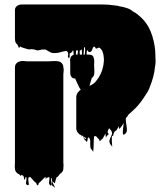

<svg xmlns="http://www.w3.org/2000/svg" viewBox="-20 -591 736 861"><path d="M630 -161Q628 -157 625 -153Q622 -149 620 -146Q617 -141 613.5 -136.5Q610 -132 606 -127Q603 -124 600.5 -120.5Q598 -117 595 -114Q591 -110 588 -106.5Q585 -103 581 -100Q575 -94 569 -88.5Q563 -83 557 -78Q555 -75 553 -71.5Q551 -68 548 -66Q548 -66 548 -65.5Q548 -65 547 -65L544 -59Q544 -47 546.5 -33Q549 -19 549 -7.5Q549 4 539 11Q532 16 531 8Q530 0 532 -14Q534 -28 535 -40Q533 -35 528 -29Q524 -22 518 -16Q515 -13 515 -12Q514 -15 513.5 -18Q513 -21 513 -25Q512 -22 508 -16L503 -8Q500 -5 497 -3Q496 -2 495.5 -2Q495 -2 494 -1Q490 6 488.5 11.5Q487 17 487 20Q487 20 486.5 20Q486 20 486 19Q482 15 481.5 23Q481 31 481.5 43Q482 55 483 62.5Q484 70 482 65Q468 50 471 38.5Q474 27 480 16Q486 5 478 -6L473 -12L469 -16Q461 -1 463 3.5Q465 8 467 9Q469 10 462 16Q459 17 458 20Q457 21 456 24Q455 27 455 26Q454 21 453.5 16.5Q453 12 453 7Q448 18 443 26Q442 29 440 31Q438 33 437 34Q433 36 432 36Q431 37 430.5 40Q430 43 428 42Q426 42 426 39Q426 36 424 34L418 28Q412 22 415 24Q418 26 409 19Q408 20 405 20Q402 20 402 20Q400 37 400 54.5Q400 72 398 89Q398 90 396.5 87.5Q395 85 394 84L386 73Q384 56 384.5 50.5Q385 45 385 41Q385 37 379 25Q378 26 376.5 26Q375 26 374 27Q373 31 372.5 36Q372 41 370 45Q369 46 368 44Q367 42 365 41Q354 30 355 29Q356 28 360.5 30.5Q365 33 366.5 32.5Q368 32 359 22Q359 25 357 27Q356 28 355 24.5Q354 21 351 17H350Q346 20 347.5 24.5Q349 29 345 15Q342 15 341 14Q336 12 333 8Q324 0 322 -13V-156Q322 -163 325 -169Q327 -174 329 -176Q331 -179 337 -185Q340 -187 343 -189Q346 -191 349 -192Q361 -199 374.5 -203.5Q388 -208 398 -215Q405 -220 410.5 -227Q416 -234 421 -241Q421 -242 421.5 -242Q422 -242 422 -243Q433 -260 439 -279.5Q445 -299 446 -319Q446 -346 439 -361Q438 -366 433 -370Q432 -372 431 -373Q430 -374 429 -375Q428 -375 428 -376Q427 -376 426.5 -376.5Q426 -377 425 -377Q422 -378 419 -376Q416 -374 413 -373Q410 -373 409 -374Q405 -379 407.5 -379Q410 -379 401 -382Q396 -378 394 -370Q392 -362 385 -358Q380 -356 376 -360Q375 -362 373 -364.5Q371 -367 370 -365Q368 -358 368.5 -345.5Q369 -333 369 -324.5Q369 -316 365 -322Q358 -335 360.5 -350Q363 -365 361 -379Q357 -379 357 -378Q356 -368 355.5 -358Q355 -348 353 -338Q353 -335 351.5 -330.5Q350 -326 349 -329Q347 -339 347.5 -349.5Q348 -360 346 -370L342 -366Q336 -364 338 -364Q336 -357 338.5 -344Q341 -331 333 -334Q326 -337 328 -347.5Q330 -358 329 -366Q328 -365 325 -365Q324 -364 322.5 -364.5Q321 -365 321 -364Q320 -342 319.5 -320Q319 -298 317 -275Q317 -274 315 -274Q313 -274 313 -275Q312 -297 311.5 -319.5Q311 -342 309 -364Q309 -364 306 -364Q305 -361 302.5 -358.5Q300 -356 298 -354Q296 -352 293 -352Q292 -348 292.5 -339Q293 -330 288 -332Q283 -334 285 -341.5Q287 -349 285 -355Q284 -357 282.5 -358.5Q281 -360 278 -363Q265 -361 252 -357Q239 -353 226 -353Q214 -352 204 -357.5Q194 -363 184 -369H168Q164 -368 160 -367Q156 -366 151 -365Q144 -365 138.5 -367.5Q133 -370 126 -370Q122 -371 116.5 -370Q111 -369 106 -370Q99 -372 90.5 -374.5Q82 -377 74 -380Q73 -381 72 -382Q71 -383 70 -383Q69 -382 67 -378Q67 -375 65 -375Q66 -375 63 -380Q62 -383 60.5 -386.5Q59 -390 58 -391Q56 -393 53.5 -395.5Q51 -398 52 -397L49 -403Q47 -410 47 -421V-546Q47 -557 56 -564Q65 -571 79 -571H435Q451 -571 465 -570Q479 -569 492 -567Q498 -566 503.5 -565.5Q509 -565 514 -563Q534 -560 550 -554.5Q566 -549 574 -541Q581 -537 588.5 -532.5Q596 -528 602 -522Q631 -499 648 -466Q665 -433 672 -392Q674 -385 676 -362Q676 -359 676.5 -352Q677 -345 677 -338V-331Q678 -320 677.5 -310Q677 -300 675 -291Q673 -268 667 -246Q661 -224 653 -204Q644 -179 635 -169Q634 -167 633 -165Q632 -163 630 -161ZM224 230Q213 219 214 223Q215 227 220 236Q225 245 226 249Q227 253 216 242Q209 240 211.5 228.5Q214 217 212 210Q212 209 210.5 207.5Q209 206 209 208Q208 213 209 222Q210 231 210 237Q210 243 205 240Q198 234 200.5 222.5Q203 211 201 202Q199 203 197 204Q195 205 193 206H188Q188 211 186 211Q184 212 184.5 208Q185 204 183 202L159 226Q157 227 154 230Q153 232 152.5 235Q152 238 150 240Q149 241 147.5 239.5Q146 238 145 237Q144 235 143.5 232.5Q143 230 141 229Q139 226 134 223Q133 221 128 216Q123 211 117 204Q116 203 115.5 203Q115 203 114 202Q113 202 112.5 203Q112 204 111 204Q111 206 107 206Q106 215 108.5 228.5Q111 242 103 239Q95 237 97 226Q99 215 99 205Q96 205 94 203Q93 207 93 210Q93 213 90 214Q87 215 87.5 209.5Q88 204 86 201Q86 200 85.5 199.5Q85 199 85 198Q81 196 77 193Q73 199 72 197Q64 189 66.5 190Q69 191 72 193.5Q75 196 67 191L65 190L59 187Q47 178 47 165Q46 158 46.5 150.5Q47 143 47 136V-289Q47 -294 48 -297Q50 -303 52 -305L58 -311Q61 -313 64 -314Q67 -315 70 -316Q78 -318 85.5 -317.5Q93 -317 100 -316H197Q205 -316 218 -317Q231 -318 242 -316Q254 -314 261 -302Q264 -298 264 -290Q266 -282 265.5 -273Q265 -264 264 -257V132Q264 136 264 140Q264 144 265 148Q265 149 264.5 156Q264 163 264 166Q264 172 261.5 176Q259 180 258 181Q255 186 249 188Q246 194 240 200Q236 204 233 205Q232 208 231 211.5Q230 215 229 219Q228 222 227 227Q226 232 224 230ZM402 -300Q402 -290 403 -278.5Q404 -267 402 -256Q400 -249 396 -245Q396 -245 395.5 -245Q395 -245 395 -244Q394 -244 392 -242Q390 -236 388 -229Q386 -222 384 -215Q383 -212 382 -209.5Q381 -207 380 -204Q376 -195 368.5 -183Q361 -171 349 -181Q343 -187 341 -190Q336 -197 333 -204Q329 -212 325 -221Q321 -230 317 -239H312Q311 -240 309.5 -240Q308 -240 306 -241Q299 -246 297 -252Q295 -258 295 -265V-308Q295 -313 294.5 -318Q294 -323 295 -328Q297 -337 302 -341L307 -344Q312 -346 314.5 -346Q317 -346 321 -346H380Q398 -346 401 -329Q403 -322 402.5 -314.5Q402 -307 402 -300Z"/></svg>

Font: Rubik Wet Paint
Style: Regular
Weight: 400
Designer: Hubert and Fischer, NaN
Foundry: Hubert and Fischer, NaN
Version: Version 2.200